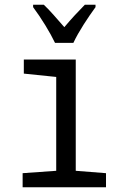

<svg xmlns="http://www.w3.org/2000/svg" viewBox="-20 -786 540 806"><path d="M211 -606H288C309 -652 351 -715 381 -756V-766H336C302 -731 284 -712 250 -672C220 -706 189 -743 164 -766H119V-756C154 -709 190 -650 211 -606ZM75 0H425V-59L298 -69V-536H80V-477L216 -463V-69L75 -59Z"/></svg>

Font: Noto Sans Mono ExtraCondensed
Style: Regular
Weight: 400
Width: 2
Designer: Monotype Design Team
Foundry: Monotype Imaging Inc.
Version: Version 2.014